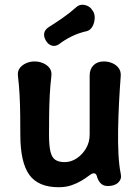

<svg xmlns="http://www.w3.org/2000/svg" viewBox="-20 -770 581 803"><path d="M485 -43Q490 -22 475 -7Q460 8 431 8Q413 8 402.5 -2Q392 -12 387 -27Q385 -37 381 -41.5Q377 -46 370 -45Q363 -44 351.5 -35Q340 -26 322 -15Q304 -4 280 4.5Q256 13 225 13Q140 13 102.5 -39Q65 -91 65 -207Q65 -249 64.5 -289.5Q64 -330 62 -370.5Q60 -411 55 -453Q53 -472 62.5 -485Q72 -498 89 -505.5Q106 -513 124 -513Q144 -513 161 -505.5Q178 -498 187.5 -485Q197 -472 195 -453Q190 -411 188 -370.5Q186 -330 185.5 -289.5Q185 -249 185 -207Q185 -161 191 -136Q197 -111 211.5 -101.5Q226 -92 250 -92Q277 -92 300.5 -107.5Q324 -123 339.5 -149Q355 -175 355 -207Q355 -249 355 -289.5Q355 -330 355 -371Q355 -412 355 -454Q355 -481 371 -497Q387 -513 414 -513Q434 -513 450.5 -505.5Q467 -498 476.5 -485Q486 -472 485 -453Q481 -401 478 -343.5Q475 -286 474 -229.5Q473 -173 475.5 -125Q478 -77 485 -43ZM228 -586Q213 -575 197.5 -579Q182 -583 172 -600L171 -602Q162 -618 165 -632Q168 -646 183 -656Q213 -675 242 -695Q271 -715 299 -740Q309 -749 321 -750Q333 -751 345.5 -745.5Q358 -740 365 -729L369 -723Q377 -711 376 -692.5Q375 -674 366.5 -659Q358 -644 344 -640Q308 -632 279 -617.5Q250 -603 228 -586Z"/></svg>

Font: Winky Sans Medium
Style: Regular
Weight: 500
Designer: Simon Atzbach
Foundry: typofactur
Version: Version 1.205